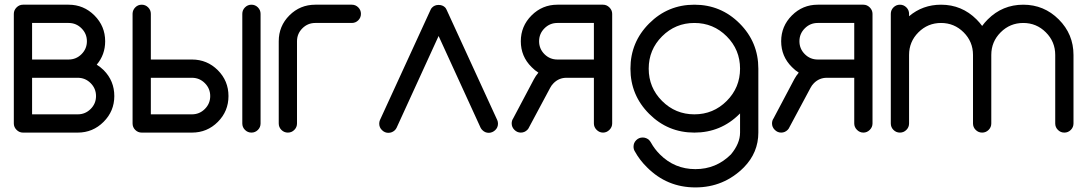

<svg xmlns="http://www.w3.org/2000/svg" viewBox="-20 -567 4649 821"><path d="M78.1 -546.9H273.4Q337.9 -546.9 383.8 -501Q429.7 -455.1 429.7 -390.6Q429.7 -333 393.6 -290.5Q409.2 -280.8 423.3 -267.1Q468.8 -221.2 468.8 -156.2Q468.8 -91.8 422.9 -45.9Q377 0 312.5 0H78.1Q62.5 0 50.8 -11.7Q39.1 -23.4 39.1 -39.1V-507.8Q39.1 -523.4 50.8 -535.2Q62.5 -546.9 78.1 -546.9ZM312.5 -78.1Q344.7 -78.1 367.7 -101.1Q390.6 -124 390.6 -156.2Q390.6 -188.5 367.7 -211.4Q344.7 -234.4 312.5 -234.4H117.2V-78.1ZM273.4 -312.5Q305.7 -312.5 328.6 -335.4Q351.6 -358.4 351.6 -390.6Q351.6 -422.9 328.6 -445.8Q305.7 -468.8 273.4 -468.8H117.2V-312.5Z M625 -507.8V-312.5H800.8Q865.7 -312.5 911.4 -266.8Q957 -221.2 957 -156.2Q957 -91.3 911.4 -45.7Q865.7 0 800.8 0H585.9Q569.8 0 558.3 -11.5Q546.9 -22.9 546.9 -39.1V-508.8Q547.4 -524.4 558.6 -535.6Q569.8 -546.9 585.9 -546.9Q602.1 -546.9 613.5 -535.4Q625 -523.9 625 -507.8ZM800.8 -78.1Q833 -78.1 856 -101.1Q878.9 -124 878.9 -156.2Q878.9 -188.5 856 -211.4Q833 -234.4 800.8 -234.4H625V-78.1ZM1016.1 -507.8Q1016.1 -523.9 1027.6 -535.4Q1039.1 -546.9 1055.2 -546.9Q1071.3 -546.9 1082.8 -535.4Q1094.2 -523.9 1094.2 -507.8V-39.1Q1094.2 -22.9 1082.8 -11.5Q1071.3 0 1055.2 0Q1039.1 0 1027.6 -11.5Q1016.1 -22.9 1016.1 -39.1Z M1250 -39.1Q1250 -22.9 1238.5 -11.5Q1227.1 0 1210.9 0Q1194.8 0 1183.3 -11.5Q1171.9 -22.9 1171.9 -39.1V-390.6Q1171.9 -455.6 1217.5 -501.2Q1263.2 -546.9 1328.1 -546.9H1484.4Q1500.5 -546.9 1512 -535.4Q1523.4 -523.9 1523.4 -507.8Q1523.4 -491.7 1512 -480.2Q1500.5 -468.8 1484.4 -468.8H1328.1Q1295.9 -468.8 1272.9 -445.8Q1250 -422.9 1250 -390.6Z M1883.3 -535.2Q1886.7 -531.7 1889.6 -525.4L2106.4 -53.2Q2109.4 -46.4 2109.4 -38.1Q2109.4 -22 2097.7 -10.7Q2085.9 0.5 2070.3 1Q2054.2 1 2043 -10.3Q2038.6 -14.2 2035.2 -20.5L1855.5 -413.1L1675.8 -20.5Q1672.4 -14.2 1668.5 -10.3Q1656.7 1 1640.6 1Q1625 1 1613.3 -10.7Q1601.6 -22 1601.6 -38.1Q1601.6 -46.4 1604.5 -53.2L1821.3 -525.4Q1824.2 -531.7 1827.6 -534.7Q1838.4 -545.9 1855.5 -545.9Q1872.6 -545.9 1883.3 -535.2Z M2558.6 -546.9Q2574.2 -546.9 2585.9 -535.2Q2597.7 -523.4 2597.7 -507.8V-39.1Q2597.7 -23.4 2585.9 -11.7Q2574.2 0 2558.6 0Q2543 0 2531.2 -11.7Q2519.5 -23.4 2519.5 -39.1V-234.4H2402.3Q2370.1 -234.4 2347.2 -211.4Q2337.9 -202.1 2332.5 -191.4L2243.2 -24.4Q2240.2 -17.1 2234.9 -11.7Q2223.1 0 2207 0Q2191.4 0 2179.7 -11.7Q2168 -23.4 2168 -39.1Q2168 -51.3 2174.3 -60.5L2263.2 -228.5Q2271 -243.2 2282.2 -256.3Q2266.6 -266.1 2252.9 -280.3Q2207 -325.7 2207 -390.6Q2207 -455.1 2252.9 -501Q2298.8 -546.9 2363.3 -546.9ZM2519.5 -312.5V-468.8H2363.3Q2331.1 -468.8 2308.1 -445.8Q2285.2 -422.9 2285.2 -390.6Q2285.2 -358.4 2308.1 -335.4Q2331.1 -312.5 2363.3 -312.5Z M3144.5 -82Q3143.6 -81.1 3142.6 -80.1Q3062.5 0 2949.2 0Q2835.9 0 2755.9 -80.1Q2675.8 -160.2 2675.8 -273.4Q2675.8 -386.7 2755.9 -466.8Q2835.9 -546.9 2949.2 -546.9Q3062.5 -546.9 3142.6 -466.8Q3222.7 -386.7 3222.7 -273.4V0Q3222.7 85.4 3161.1 148.4Q3075.2 234.4 2953.6 234.4Q2832 234.4 2746.6 148.4Q2714.8 117.2 2694.8 80.6Q2689 71.8 2689 60.1Q2689 43.9 2700.4 32.5Q2711.9 21 2728 21Q2744.1 21 2755.9 32.2Q2760.7 37.6 2764.2 43.9Q2778.8 70.3 2801.8 93.3Q2864.7 156.2 2953.6 156.2Q3042.5 156.2 3105.5 93.3Q3144.5 46.4 3144.5 0ZM3087.4 -411.6Q3030.3 -468.8 2949.2 -468.8Q2868.2 -468.8 2811 -411.6Q2753.9 -354.5 2753.9 -273.4Q2753.9 -192.4 2811 -135.3Q2868.2 -78.1 2949.2 -78.1Q3030.3 -78.1 3087.4 -135.3Q3144.5 -192.4 3144.5 -273.4Q3144.5 -354.5 3087.4 -411.6Z M3671.9 -546.9Q3687.5 -546.9 3699.2 -535.2Q3710.9 -523.4 3710.9 -507.8V-39.1Q3710.9 -23.4 3699.2 -11.7Q3687.5 0 3671.9 0Q3656.2 0 3644.5 -11.7Q3632.8 -23.4 3632.8 -39.1V-234.4H3515.6Q3483.4 -234.4 3460.4 -211.4Q3451.2 -202.1 3445.8 -191.4L3356.4 -24.4Q3353.5 -17.1 3348.1 -11.7Q3336.4 0 3320.3 0Q3304.7 0 3293 -11.7Q3281.2 -23.4 3281.2 -39.1Q3281.2 -51.3 3287.6 -60.5L3376.5 -228.5Q3384.3 -243.2 3395.5 -256.3Q3379.9 -266.1 3366.2 -280.3Q3320.3 -325.7 3320.3 -390.6Q3320.3 -455.1 3366.2 -501Q3412.1 -546.9 3476.6 -546.9ZM3632.8 -312.5V-468.8H3476.6Q3444.3 -468.8 3421.4 -445.8Q3398.4 -422.9 3398.4 -390.6Q3398.4 -358.4 3421.4 -335.4Q3444.3 -312.5 3476.6 -312.5Z M3867.2 -39.1Q3867.2 -22.9 3855.7 -11.5Q3844.2 0 3828.1 0Q3812 0 3800.5 -11.5Q3789.1 -22.9 3789.1 -39.1V-507.8Q3789.1 -523.9 3800.5 -535.4Q3812 -546.9 3828.1 -546.9Q3844.2 -546.9 3855.7 -535.4Q3867.2 -523.9 3867.2 -507.8V-497.6Q3925.3 -546.9 4003.9 -546.9Q4092.8 -546.9 4155.8 -483.9Q4168.9 -470.7 4179.7 -456.1Q4190.4 -470.7 4203.6 -483.9Q4266.6 -546.9 4355.5 -546.9Q4444.3 -546.9 4507.3 -483.9Q4570.3 -420.9 4570.3 -332V-39.1Q4570.3 -22.9 4558.8 -11.5Q4547.4 0 4531.2 0Q4515.1 0 4503.7 -11.5Q4492.2 -22.9 4492.2 -39.1V-332Q4492.2 -388.7 4452.1 -428.7Q4412.1 -468.8 4355.5 -468.8Q4298.8 -468.8 4258.8 -428.7Q4218.8 -388.7 4218.8 -332V-39.1Q4218.8 -22.9 4207.3 -11.5Q4195.8 0 4179.7 0Q4163.6 0 4152.1 -11.5Q4140.6 -22.9 4140.6 -39.1V-332Q4140.6 -388.7 4100.6 -428.7Q4060.5 -468.8 4003.9 -468.8Q3947.3 -468.8 3907.2 -428.7Q3867.2 -388.7 3867.2 -332Z"/></svg>

Font: Comfortaa
Style: Regular
Weight: 400
Designer: Johan Aakerlund
Foundry: Johan Aakerlund
Version: Version 2.001; ttfautohint (v1.4.1)